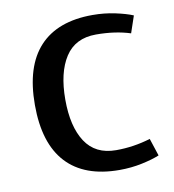

<svg xmlns="http://www.w3.org/2000/svg" viewBox="-67 -587 596 659"><g transform="rotate(-10 231.5 -258.0)"><path d="M418 -75 438 -14Q414 -4 376.5 4Q339 12 298 12Q176 12 113 -56Q50 -124 50 -258Q50 -392 113 -460Q176 -528 298 -528Q339 -528 376.5 -520Q414 -512 438 -502L418 -443Q365 -460 298 -460Q226 -460 191 -406Q156 -352 156 -258Q156 -164 191 -110.5Q226 -57 298 -57Q359 -57 418 -75Z"/></g></svg>

Font: Voces
Style: Regular
Weight: 400
Designer: Ana Paula Megda, Pablo Ugerman
Foundry: Ana Paula Megda, Pablo Ugerman
Version: Version 1.100